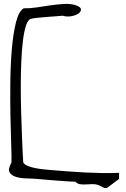

<svg xmlns="http://www.w3.org/2000/svg" viewBox="-20 -824 648 988"><path d="M485.4 127.9Q471.7 123 455.1 123.5Q438.5 124 422.4 125Q406.2 126 392.1 124Q377.9 122.1 369.1 111.3Q357.4 111.3 329.1 109.4Q300.8 107.4 269 105Q237.3 102.5 209 100.1Q180.7 97.7 168.9 96.7Q149.4 94.7 119.1 94.2Q88.9 93.8 64.5 86.9Q40 80.1 29.8 63.5Q19.5 46.9 39.1 11.7Q40 -15.6 37.6 -80.6Q35.2 -145.5 33.7 -228.5Q32.2 -311.5 33.2 -402.3Q34.2 -493.2 41 -572.3Q47.9 -651.4 62 -708.5Q76.2 -765.6 101.6 -781.2Q130.9 -780.3 166.5 -785.6Q202.1 -791 238.8 -796.4Q275.4 -801.8 309.6 -803.7Q343.8 -805.7 370.1 -796.9Q395.5 -788.1 396.5 -776.4Q397.5 -764.6 384.3 -754.9Q371.1 -745.1 347.7 -740.7Q324.2 -736.3 301.8 -743.2Q294.9 -742.2 273.9 -740.7Q252.9 -739.3 227.5 -737.3Q202.1 -735.4 177.2 -732.9Q152.3 -730.5 139.6 -727.5Q124 -723.6 113.8 -692.4Q103.5 -661.1 97.7 -612.3Q91.8 -563.5 89.4 -502Q86.9 -440.4 86.9 -375Q86.9 -309.6 88.9 -245.6Q90.8 -181.6 92.8 -128.9Q94.7 -76.2 96.7 -38.6Q98.6 -1 99.6 11.7Q105.5 23.4 125 30.8Q144.5 38.1 166.5 42Q188.5 45.9 209.5 47.9Q230.5 49.8 239.3 50.8Q288.1 54.7 331.5 58.1Q375 61.5 417 63.5Q459 65.4 502 66.4Q544.9 67.4 592.8 65.4V96.7L531.2 142.6Q529.3 143.6 523.4 143.6Q517.6 143.6 515.6 142.6Q514.6 142.6 510.3 140.1Q505.9 137.7 500.5 135.3Q495.1 132.8 490.7 130.4Q486.3 127.9 485.4 127.9Z"/></svg>

Font: Give You Glory
Style: Regular
Weight: 400
Designer: Kimberly Geswein
Foundry: Kimberly Geswein
Version: Version 1.002